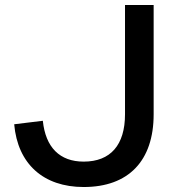

<svg xmlns="http://www.w3.org/2000/svg" viewBox="-20 -735 705 771"><path d="M316 16C496 16 597 -89 597 -276V-715H482V-276C482 -153 424 -86 316 -86C220 -86 163 -143 152 -250L37 -236C51 -77 154 16 316 16Z"/></svg>

Font: LaHaus Display SemiBold
Style: Regular
Weight: 600
Designer: We are Make, BastardaType, Dalton Maag Ltd
Foundry: BastardaType, Dalton Maag Ltd
Version: Version 3.100;Glyphs 3.3 (3331)